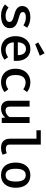

<svg xmlns="http://www.w3.org/2000/svg" viewBox="1403 -2275 886 3732"><g transform="rotate(90 1846.0 -409.0)"><path d="M405.6 -146.7Q405.6 -170.3 396.2 -185.1Q386.7 -200 359 -213.1Q331.3 -226.2 275.4 -240.5Q216.9 -255.4 178.5 -274.6Q140 -293.8 118.7 -324.4Q97.4 -354.9 97.4 -400.5Q97.4 -446.7 123.8 -481.8Q150.3 -516.9 199.2 -536.4Q248.2 -555.9 313.8 -555.9Q434.4 -555.9 519.5 -493.3L471.3 -421Q436.9 -443.6 399.2 -456.2Q361.5 -468.7 316.9 -468.7Q214.4 -468.7 214.4 -408.7Q214.4 -388.2 226.2 -375.1Q237.9 -362.1 266.4 -350.5Q294.9 -339 352.3 -323.1Q410.8 -306.7 448.2 -287.2Q485.6 -267.7 506.4 -235.9Q527.2 -204.1 527.2 -154.4Q527.2 -98.5 494.4 -60.5Q461.5 -22.6 407.4 -4.4Q353.3 13.8 288.2 13.8Q216.9 13.8 161.5 -6.7Q106.2 -27.2 65.6 -62.6L126.7 -132.3Q159.5 -105.1 200.8 -89.7Q242.1 -74.4 288.2 -74.4Q342.6 -74.4 374.1 -93.6Q405.6 -112.8 405.6 -146.7Z M802.1 -233.8Q806.7 -154.4 846.9 -114.9Q887.2 -75.4 949.7 -75.4Q988.2 -75.4 1022.1 -87.2Q1055.9 -99 1091.8 -122.6L1141.5 -53.8Q1103.1 -22.1 1051.8 -4.1Q1000.5 13.8 944.1 13.8Q861.5 13.8 802.6 -21.8Q743.6 -57.4 713.3 -121.5Q683.1 -185.6 683.1 -270.3Q683.1 -351.8 713.1 -416.7Q743.1 -481.5 799 -518.7Q854.9 -555.9 930.3 -555.9Q1001.5 -555.9 1054.1 -523.3Q1106.7 -490.8 1135.1 -429.7Q1163.6 -368.7 1163.6 -285.1Q1163.6 -256.9 1161 -233.8ZM801.5 -312.3H1052.3Q1050.8 -388.7 1019.5 -429.7Q988.2 -470.8 931.3 -470.8Q875.4 -470.8 841 -431Q806.7 -391.3 801.5 -312.3ZM805.1 -709.2 1015.4 -832.3 1063.6 -740 839 -649.7Z M1716.4 -127.7 1769.7 -53.8Q1733.3 -23.1 1682.8 -4.6Q1632.3 13.8 1579.5 13.8Q1497.4 13.8 1437.9 -21Q1378.5 -55.9 1347.2 -119.7Q1315.9 -183.6 1315.9 -268.2Q1315.9 -351.3 1347.7 -416.4Q1379.5 -481.5 1439.7 -518.7Q1500 -555.9 1581.5 -555.9Q1690.3 -555.9 1769.2 -490.8L1716.4 -418.5Q1650.8 -463.6 1583.6 -463.6Q1516.4 -463.6 1477.2 -414.9Q1437.9 -366.2 1437.9 -268.2Q1437.9 -171.3 1476.9 -125.9Q1515.9 -80.5 1583.1 -80.5Q1619 -80.5 1651.5 -92.8Q1684.1 -105.1 1716.4 -127.7Z M2052.3 -163.1Q2052.3 -115.9 2071 -94.9Q2089.7 -73.8 2129.7 -73.8Q2165.6 -73.8 2200.3 -95.4Q2234.9 -116.9 2255.4 -149.7V-541.5H2370.3V0H2271.3L2264.1 -69.2Q2234.4 -29.7 2188.5 -7.9Q2142.6 13.8 2093.3 13.8Q2015.9 13.8 1976.7 -28.7Q1937.4 -71.3 1937.4 -148.7V-541.5H2052.3Z M2790.8 -147.7Q2790.8 -111.8 2812.6 -95.4Q2834.4 -79 2872.8 -79Q2913.8 -79 2958.5 -96.9L2987.7 -16.9Q2927.2 13.8 2848.2 13.8Q2794.4 13.8 2755.4 -6.9Q2716.4 -27.7 2696.2 -66.4Q2675.9 -105.1 2675.9 -157.9V-674.4H2512.3V-759H2790.8Z M3629.2 -271.8Q3629.2 -185.6 3600.5 -121.3Q3571.8 -56.9 3516.9 -21.5Q3462.1 13.8 3384.6 13.8Q3306.7 13.8 3251.8 -20.5Q3196.9 -54.9 3168.5 -119Q3140 -183.1 3140 -270.8Q3140 -355.4 3168.7 -420Q3197.4 -484.6 3252.6 -520.3Q3307.7 -555.9 3385.1 -555.9Q3463.1 -555.9 3517.9 -521Q3572.8 -486.2 3601 -422.3Q3629.2 -358.5 3629.2 -271.8ZM3260.5 -270.8Q3260.5 -170.8 3291.3 -122.8Q3322.1 -74.9 3384.6 -74.9Q3447.2 -74.9 3477.9 -122.8Q3508.7 -170.8 3508.7 -271.8Q3508.7 -371.3 3477.9 -419Q3447.2 -466.7 3385.1 -466.7Q3322.6 -466.7 3291.5 -418.7Q3260.5 -370.8 3260.5 -270.8Z"/></g></svg>

Font: Fira Code Fixed Medium
Style: Regular
Weight: 500
Monospace: yes
Designer: Carrois Corporate, Edenspiekermann AG, Nikita Prokopov
Foundry: Carrois Corporate, Edenspiekermann AG, Nikita Prokopov
Version: Version 5.002